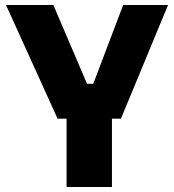

<svg xmlns="http://www.w3.org/2000/svg" viewBox="-20 -750 698 770"><path d="M4 -730H194L329 -414H354L474 -730H654L465 -274H429V0H247V-274H211Z"/></svg>

Font: Sora-SIA ExtraBold
Style: Regular
Weight: 800
Designer: Jonathan Barnbrook, Julián Moncada
Foundry: Barnbrook Fonts
Version: Version 2.000